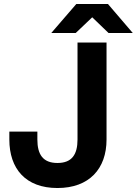

<svg xmlns="http://www.w3.org/2000/svg" viewBox="-20 -934 688 966"><path d="M269 12C429 12 516 -85 516 -232V-720H370V-232C370 -157 342 -114 269 -114C196 -114 168 -157 168 -232V-272H27V-232C27 -85 109 12 269 12ZM238 -768H361L444 -847L526 -768H648L523 -914H364Z"/></svg>

Font: Aspekta 650
Style: Regular
Weight: 650
Designer: Ivo Dolenc
Version: Version 2.000